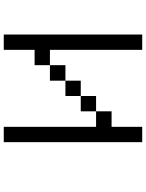

<svg xmlns="http://www.w3.org/2000/svg" viewBox="105 -837 790 1040"><g transform="rotate(90 500.0 -317.0)"><path d="M167 57.6V-692.4H250V-192.4H333V-276.4H417V-359.4H500V-442.4H583V-526.4H667V-692.4H750V57.6H667V-442.4H583V-359.4H500V-276.4H417V-192.4H333V-109.4H250V57.6Z"/></g></svg>

Font: KH Dot Kodenmachou 12
Style: Regular
Weight: 400
Designer: Original version for X68000 by Keitarou Hiraki (http://hp.vector.co.jp/authors/VA000874/) / TrueType conversion by Homem
Version: Version 1.00.20150527